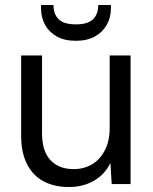

<svg xmlns="http://www.w3.org/2000/svg" viewBox="-20 -740 616 772"><path d="M257 12Q199 12 156 -10.5Q113 -33 89 -79.5Q65 -126 65 -195V-517H149V-204Q149 -132 183 -96Q217 -60 276 -60Q317 -60 349.5 -79Q382 -98 401.5 -135.5Q421 -173 421 -226V-517H505V0H429L424 -85Q402 -39 358 -13.5Q314 12 257 12ZM285 -576Q239 -576 208 -593.5Q177 -611 161 -640.5Q145 -670 145 -706V-720H195Q195 -683 216 -662.5Q237 -642 285 -642Q333 -642 354 -662.5Q375 -683 375 -720H426V-706Q426 -670 409.5 -640.5Q393 -611 362 -593.5Q331 -576 285 -576Z"/></svg>

Font: DM Sans 11pt
Style: Regular
Weight: 400
Version: Version 4.004;gftools[0.9.30]